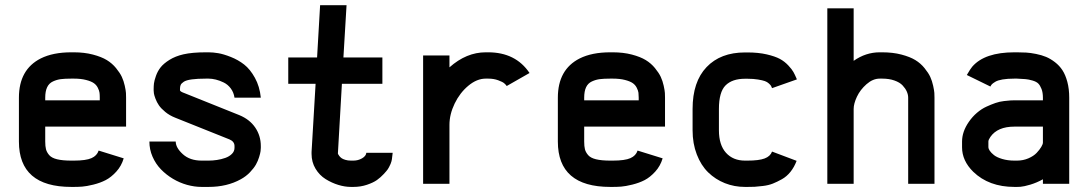

<svg xmlns="http://www.w3.org/2000/svg" viewBox="-20 -716 4239 748"><path d="M267.6 -512.2Q308.6 -512.2 342 -503.4Q375.5 -494.6 396.2 -481.9Q417 -469.2 432.1 -450.7Q447.3 -432.1 454.6 -416.5Q461.9 -400.9 466.1 -381.8Q470.2 -362.8 470.7 -353.8Q471.2 -344.7 471.2 -335.4V-222.7H156.2V-164.6Q156.2 -146 159.2 -134.5Q162.1 -123 171.6 -111.8Q181.2 -100.6 202.4 -95.5Q223.6 -90.3 257.8 -90.3H267.6Q314.9 -90.3 336.4 -99.9Q357.9 -109.4 364.3 -129.4L461.9 -99.1Q453.1 -69.3 433.1 -47.4Q413.1 -25.4 391.8 -14.4Q370.6 -3.4 343.8 3.2Q316.9 9.8 300.5 11Q284.2 12.2 267.6 12.2H257.8Q53.7 12.2 53.7 -164.6V-335.4Q53.7 -445.3 138.7 -488.3Q186.5 -512.2 257.8 -512.2ZM257.8 -409.7Q232.4 -409.7 217 -407.7Q201.7 -405.8 186.3 -398.7Q170.9 -391.6 163.6 -376Q156.2 -360.4 156.2 -335.4V-325.2H368.7V-335.4Q368.7 -346.7 367.7 -354.7Q366.7 -362.8 361.1 -374Q355.5 -385.3 345.2 -392.3Q335 -399.4 315.2 -404.5Q295.4 -409.7 267.6 -409.7Z M792.5 -409.7H782.7Q748.5 -409.7 727.1 -406.7Q705.6 -403.8 696 -397.5Q686.5 -391.1 683.8 -385Q681.2 -378.9 681.2 -369.6V-364.3Q681.2 -359.4 699.2 -353L912.1 -267.6Q952.6 -251 974.4 -219Q996.1 -187 996.1 -147V-140.1Q996.1 -134.8 995.1 -127Q994.1 -119.1 989.5 -104Q984.9 -88.9 977.1 -75Q969.2 -61 953.9 -44.9Q938.5 -28.8 918 -17.6Q864.3 12.2 792.5 12.2H765.6Q737.8 12.2 708.7 4.2Q679.7 -3.9 653.6 -19.5Q627.4 -35.2 606.9 -56.4Q586.4 -77.6 574.2 -105.7Q562 -133.8 562 -164.6H664.6Q664.6 -140.6 692.1 -115.5Q719.7 -90.3 765.6 -90.3H792.5Q808.6 -90.3 825.2 -92.8Q841.8 -95.2 857.7 -100.8Q873.5 -106.4 883.5 -116.5Q893.6 -126.5 893.6 -140.1V-147Q893.6 -164.6 874 -172.9L663.1 -257.3Q640.6 -266.1 624 -279.8Q607.4 -293.5 599.1 -305.7Q590.8 -317.9 585.7 -331.5Q580.6 -345.2 579.6 -352.1Q578.6 -358.9 578.6 -363.8V-369.6Q578.6 -380.4 579.8 -391.1Q581.1 -401.9 587.6 -420.4Q594.2 -439 605.7 -453.6Q617.2 -468.3 640.1 -482.7Q663.1 -497.1 694.8 -504.4Q729 -512.2 782.7 -512.2H792.5Q809.6 -512.2 830.1 -508.8Q850.6 -505.4 879.2 -494.1Q907.7 -482.9 931.2 -464.6Q954.6 -446.3 973.1 -412.8Q991.7 -379.4 996.1 -335.4H893.6Q890.6 -356 879.2 -371.3Q867.7 -386.7 851.8 -394.5Q835.9 -402.3 820.8 -406Q805.7 -409.7 792.5 -409.7Z M1356.9 -90.3Q1375 -90.3 1390.4 -99.1Q1405.8 -107.9 1407.2 -120.6H1509.8Q1508.8 -114.7 1508.1 -106.7Q1507.3 -98.6 1506.8 -95.7Q1506.3 -92.8 1505.1 -87.6Q1503.9 -82.5 1501.7 -77.6Q1499.5 -72.8 1495.6 -64.9Q1494.1 -62 1490.7 -56.6Q1487.3 -51.3 1475.1 -38.1Q1462.9 -24.9 1448.5 -14.6Q1434.1 -4.4 1409.4 3.9Q1384.8 12.2 1356.9 12.2H1347.2Q1323.7 12.2 1298.1 4.4Q1272.5 -3.4 1248.5 -18.3Q1224.6 -33.2 1209.2 -58.8Q1193.8 -84.5 1193.8 -116.2V-124L1209.5 -389.6H1103V-492.2H1215.3L1227.1 -695.8H1330.1L1317.9 -492.2H1469.7V-389.6H1312L1296.4 -118.2Q1296.4 -117.7 1297.4 -115.2Q1298.3 -112.8 1301.8 -108.4Q1305.2 -104 1310.3 -100.1Q1315.4 -96.2 1325.2 -93.3Q1335 -90.3 1347.2 -90.3Z M1954.1 -380.9Q1950.7 -386.2 1944.3 -391.6Q1938 -397 1920.9 -403.3Q1903.8 -409.7 1881.8 -409.7H1872.1Q1837.9 -409.7 1804.7 -382.1Q1771.5 -354.5 1751.2 -312.5Q1731 -270.5 1731 -229.5V0H1628.4V-500H1731V-453.6Q1796.9 -512.2 1872.1 -512.2H1881.8Q1988.8 -512.2 2043 -431.6Z M2367.2 -512.2Q2408.2 -512.2 2441.7 -503.4Q2475.1 -494.6 2495.8 -481.9Q2516.6 -469.2 2531.7 -450.7Q2546.9 -432.1 2554.2 -416.5Q2561.5 -400.9 2565.7 -381.8Q2569.8 -362.8 2570.3 -353.8Q2570.8 -344.7 2570.8 -335.4V-222.7H2255.9V-164.6Q2255.9 -146 2258.8 -134.5Q2261.7 -123 2271.2 -111.8Q2280.8 -100.6 2302 -95.5Q2323.2 -90.3 2357.4 -90.3H2367.2Q2414.6 -90.3 2436 -99.9Q2457.5 -109.4 2463.9 -129.4L2561.5 -99.1Q2552.7 -69.3 2532.7 -47.4Q2512.7 -25.4 2491.5 -14.4Q2470.2 -3.4 2443.4 3.2Q2416.5 9.8 2400.1 11Q2383.8 12.2 2367.2 12.2H2357.4Q2153.3 12.2 2153.3 -164.6V-335.4Q2153.3 -445.3 2238.3 -488.3Q2286.1 -512.2 2357.4 -512.2ZM2357.4 -409.7Q2332 -409.7 2316.7 -407.7Q2301.3 -405.8 2285.9 -398.7Q2270.5 -391.6 2263.2 -376Q2255.9 -360.4 2255.9 -335.4V-325.2H2468.3V-335.4Q2468.3 -346.7 2467.3 -354.7Q2466.3 -362.8 2460.7 -374Q2455.1 -385.3 2444.8 -392.3Q2434.6 -399.4 2414.8 -404.5Q2395 -409.7 2367.2 -409.7Z M2987.8 -372.6Q2985.4 -378.4 2983.9 -381.3Q2982.4 -384.3 2975.6 -390.6Q2968.8 -397 2959.7 -400.1Q2950.7 -403.3 2933.1 -406.2Q2915.5 -409.2 2892.1 -409.2H2882.3Q2832.5 -409.2 2806.6 -383.3Q2780.8 -357.4 2780.8 -291.5V-208.5Q2780.8 -151.4 2808.3 -120.8Q2835.9 -90.3 2882.3 -90.3H2892.1Q2936.5 -90.3 2958.7 -98.6Q2981 -106.9 2987.8 -125.5L3083.5 -89.4Q3074.2 -64.9 3059.6 -46.6Q3044.9 -28.3 3026.1 -17.8Q3007.3 -7.3 2990.7 -0.7Q2974.1 5.9 2952.4 8.5Q2930.7 11.2 2919.7 11.7Q2908.7 12.2 2892.1 12.2H2882.3Q2840.8 12.2 2804 -2.4Q2767.1 -17.1 2739 -44.4Q2710.9 -71.8 2694.6 -114.3Q2678.2 -156.7 2678.2 -208.5V-291.5Q2678.2 -397.5 2732.7 -454.6Q2787.1 -511.7 2882.3 -511.7H2892.1Q2934.1 -511.7 2966.8 -504.2Q2999.5 -496.6 3018.1 -486.6Q3036.6 -476.6 3051 -461.2Q3065.4 -445.8 3071 -435.5Q3076.7 -425.3 3082.5 -411.6Q3084 -408.2 3084.5 -406.7Z M3518.1 -335.4Q3518.1 -347.2 3512.7 -359.4Q3507.3 -371.6 3496.3 -383.3Q3485.4 -395 3464.8 -402.3Q3444.3 -409.7 3417 -409.7H3407.2Q3380.4 -409.7 3355.7 -387.9Q3331.1 -366.2 3318.4 -339.1Q3305.7 -312 3305.7 -291.5V0H3203.1V-683.6H3305.7V-479Q3353 -512.2 3407.2 -512.2H3417Q3458.5 -512.2 3491.9 -503.4Q3525.4 -494.6 3546.1 -481.9Q3566.9 -469.2 3582 -450.4Q3597.2 -431.6 3604.2 -416.3Q3611.3 -400.9 3615.5 -381.6Q3619.6 -362.3 3620.1 -353.8Q3620.6 -345.2 3620.6 -335.4V0H3518.1Z M3941.9 -90.3Q3965.8 -90.3 3986.3 -99.1Q4006.8 -107.9 4018.6 -120.4Q4030.3 -132.8 4036.6 -143.6Q4043 -154.3 4043 -160.6V-222.7H3932.1Q3866.2 -222.7 3838.4 -182.6Q3830.6 -171.4 3830.6 -164.6V-142.1Q3830.6 -136.7 3835.9 -128.7Q3841.3 -120.6 3852.3 -111.8Q3863.3 -103 3884.5 -96.7Q3905.8 -90.3 3932.1 -90.3ZM3746.6 -423.8Q3760.7 -448.2 3767.6 -456.1Q3815.9 -512.2 3932.1 -512.2H3941.9Q3961.9 -512.2 3978 -511.2Q3994.1 -510.3 4016.1 -505.9Q4038.1 -501.5 4055.2 -494.4Q4072.3 -487.3 4089.8 -473.9Q4107.4 -460.4 4119.1 -442.4Q4130.9 -424.3 4138.2 -397Q4145.5 -369.6 4145.5 -335.4V0H4043V-17.6Q4019.5 -4.4 3994.4 3.2Q3969.2 10.7 3955.6 11.7L3941.9 12.2H3932.1Q3832.5 12.2 3771.5 -46.9Q3728 -89.8 3728 -142.1V-164.6Q3728 -203.1 3754.4 -241.2Q3768.1 -261.2 3786.1 -276.6Q3804.2 -292 3823 -300.5Q3841.8 -309.1 3857.9 -314.7Q3874 -320.3 3891.4 -322.3Q3908.7 -324.2 3916.3 -324.7Q3923.8 -325.2 3932.1 -325.2H4043V-335.4Q4043 -355.5 4037.6 -369.4Q4032.2 -383.3 4024.9 -390.6Q4017.6 -397.9 4002.4 -402.3Q3987.3 -406.7 3975.6 -407.7Q3963.9 -408.7 3941.9 -409.7H3932.1Q3904.8 -409.7 3886 -406.5Q3867.2 -403.3 3857.7 -397.5Q3848.1 -391.6 3844.7 -388.2Q3841.3 -384.8 3838.4 -378.9Z"/></svg>

Font: Anka/Coder Condensed
Style: Bold
Weight: 700
Width: 4
Monospace: yes
Version: Version 001.100